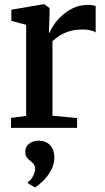

<svg xmlns="http://www.w3.org/2000/svg" viewBox="-20 -574 472 862"><path d="M29.5 0V-44.5L97.5 -54V-462.5L31 -480.5V-530.5L172.5 -554.5H180.5L202.5 -537.5V-514.5L199.5 -426.5L202.5 -428Q206.5 -439 219.8 -459.5Q233 -480 255.2 -501.2Q277.5 -522.5 307.5 -537.2Q337.5 -552 374.5 -552Q388 -552 396.2 -550.5Q404.5 -549 409.5 -547V-428Q403 -433.5 388.2 -437.5Q373.5 -441.5 350.5 -441.5Q316.5 -441.5 291 -433.5Q265.5 -425.5 247 -413.5Q228.5 -401.5 215.5 -389V-54.5L326 -44V0ZM224 133.5Q223.5 165.5 207.8 193Q192 220.5 171.8 239.8Q151.5 259 138 267H136.5L106 249L105 243.5Q119 235 128.2 216.8Q137.5 198.5 137.5 185.5Q137.5 171 131.2 162.8Q125 154.5 115.5 148Q107.5 142 100.5 133Q93.5 124 93.5 107.5Q93.5 89 103.5 78Q113.5 67 127.2 62.2Q141 57.5 151.5 57.5H154Q185.5 57.5 204.8 77.8Q224 98 224 133.5Z"/></svg>

Font: Merriweather 48pt SemiBold
Style: Regular
Weight: 600
Version: Version 2.100